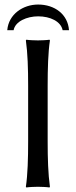

<svg xmlns="http://www.w3.org/2000/svg" viewBox="-20 -823 334 846"><path d="M104 -445V-200C104 -125 102 -54 94 0L96 3C108 1 135 0 147 0C159 0 186 1 198 3L200 0C192 -57 190 -125 190 -200V-445C190 -520 192 -592 200 -645L198 -648C186 -646 159 -645 147 -645C135 -645 108 -646 96 -648L94 -645C102 -588 104 -520 104 -445ZM12 -690H40C47 -729 99 -751 148 -751C201 -751 248 -729 256 -690H284C279 -760 221 -803 148 -803C82 -803 18 -761 12 -690Z"/></svg>

Font: Libertinus Sans
Style: Regular
Weight: 400
Designer: Philipp H. Poll, Khaled Hosny
Foundry: Caleb Maclennan
Version: Version 7.050;RELEASE